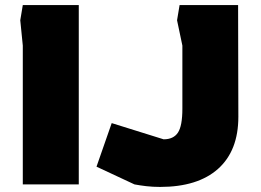

<svg xmlns="http://www.w3.org/2000/svg" viewBox="-20 -728 1031 758"><path d="M70 0V-548L60 -648L70 -708H291V0ZM612 10Q583 10 557.5 7Q532 4 511 0L361 -70L421 -242L626 -178Q665 -178 682.5 -204.5Q700 -231 700 -299V-548L679 -648L689 -708H920L921 -267Q921 -133 841 -61.5Q761 10 612 10Z"/></svg>

Font: Rowdies
Style: Bold
Weight: 700
Designer: Jaikishan Patel
Version: Version 1.000; ttfautohint (v1.8.3)